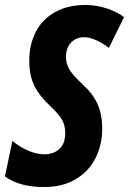

<svg xmlns="http://www.w3.org/2000/svg" viewBox="-39 -744 520 774"><path d="M-19 -33 11 -176Q38 -153 73 -137.5Q108 -122 140 -122Q176 -122 200 -143Q224 -164 224 -209Q224 -237 212 -259.5Q200 -282 164 -316Q119 -358 99 -399Q79 -440 79 -499Q79 -564 105 -615Q131 -666 182.5 -695Q234 -724 307 -724Q348 -724 390 -710.5Q432 -697 461 -675L400 -551Q374 -571 347.5 -582.5Q321 -594 300 -594Q269 -594 248 -573Q227 -552 227 -513Q227 -487 241 -463.5Q255 -440 293 -405Q335 -367 354 -325Q373 -283 373 -225Q373 -161 346.5 -107.5Q320 -54 267 -22Q214 10 139 10Q38 10 -19 -33Z"/></svg>

Font: Noto Sans Display Ex Bold Cond
Style: Italic
Weight: 800
Width: 3
Italic angle: -12°
Designer: Monotype Design team
Foundry: Monotype Imaging Inc.
Version: Version 1.000